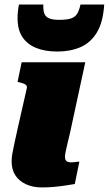

<svg xmlns="http://www.w3.org/2000/svg" viewBox="-20 -816 477 842"><path d="M232 -590Q288 -590 332.5 -609Q377 -628 404.5 -673Q432 -718 437 -796H333Q327 -769 317.5 -754.5Q308 -740 289.5 -734.5Q271 -729 239 -729Q211 -729 195.5 -735.5Q180 -742 174.5 -756.5Q169 -771 170 -796H63Q60 -780 58.5 -764.5Q57 -749 57 -736Q57 -686 78 -654Q99 -622 138 -606Q177 -590 232 -590ZM164 6Q125 6 95 -7.5Q65 -21 48 -46Q31 -71 31 -109Q31 -124 34 -141.5Q37 -159 42.5 -184Q48 -209 56 -246L98 -431Q99 -437 95.5 -441.5Q92 -446 84.5 -449Q77 -452 65 -455L57 -457L75 -543H354L287 -233Q280 -204 275 -183Q270 -162 267.5 -149Q265 -136 265 -128Q265 -115 272 -109.5Q279 -104 293 -104Q301 -104 307 -105Q313 -106 318.5 -106.5Q324 -107 328 -107L308 -9Q290 -6 267 -2.5Q244 1 218 3.5Q192 6 164 6Z"/></svg>

Font: Roboto Serif 20pt Black
Style: Italic
Weight: 900
Italic angle: -10°
Version: Version 1.008